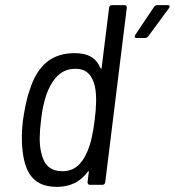

<svg xmlns="http://www.w3.org/2000/svg" viewBox="-20 -720 681 748"><path d="M371 -455C356 -492 326 -513 271 -513C184 -513 126 -468 95 -367C82 -331 74 -283 69 -248C65 -213 63 -174 68 -132C79 -34 121 8 202 8C256 8 295 -14 322 -51C324 -54 327 -54 326 -50L321 -10C321 -4 324 0 330 0H379C385 0 389 -4 390 -10L474 -690C474 -696 471 -700 465 -700H416C410 -700 406 -696 405 -690L376 -456C376 -452 373 -451 371 -455ZM580 -693 507 -584C502 -577 505 -572 513 -572H546C550 -572 555 -575 558 -579L638 -688C643 -695 642 -700 634 -700H592C587 -700 583 -697 580 -693ZM319 -127C299 -81 270 -53 224 -53C172 -53 150 -81 140 -128C132 -161 134 -205 140 -253C146 -305 157 -350 175 -384C197 -426 227 -452 274 -452C319 -452 340 -425 350 -382C357 -347 355 -302 349 -253C343 -204 334 -160 319 -127Z"/></svg>

Font: Barlow Semi Condensed
Style: Italic
Weight: 400
Width: 4
Italic angle: -7°
Designer: Jeremy Tribby
Foundry: Tribby Type
Version: Version 1.422;hotconv 1.0.109;makeotfexe 2.5.65596